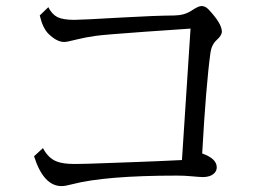

<svg xmlns="http://www.w3.org/2000/svg" viewBox="-20 -695 880 644"><path d="M142.1 -670.9Q153.8 -647.5 172.4 -637.7Q191.4 -628.4 229 -628.4Q253.4 -628.4 387.2 -636.2Q499.5 -642.6 564.9 -643.1Q598.6 -643.6 622.1 -659.2Q645.5 -674.8 655.8 -674.8Q668.9 -674.8 679.7 -663.1Q724.1 -616.2 724.1 -588.9Q724.1 -576.2 707 -561Q689.9 -545.4 686 -519Q670.9 -408.7 658.2 -180.2Q707 -163.1 707 -133.8Q707 -117.7 690.9 -107.9Q678.7 -101.1 660.2 -101.1Q650.4 -101.1 619.1 -104Q598.6 -106 573.2 -106Q332 -106 220.7 -76.7Q198.7 -70.8 186.5 -70.8Q126 -70.8 94.2 -170.9L124 -198.2Q142.1 -164.1 170.4 -153.3Q191.4 -145 230.5 -145Q262.2 -145 335.4 -147.9Q387.2 -149.9 432.1 -151.4Q525.9 -154.8 590.3 -158.2L619.1 -599.1L599.1 -597.7L464.4 -588.4Q327.6 -578.6 300.8 -574.7Q268.6 -570.3 236.8 -562.5Q205.1 -554.2 195.3 -554.2Q170.9 -554.2 143.1 -581.1Q123.5 -600.1 113.3 -643.1Z"/></svg>

Font: BIZ UDPMincho
Style: Regular
Weight: 400
Designer: TypeBank Co., Ltd.
Foundry: Morisawa Inc.
Version: Version 1.06